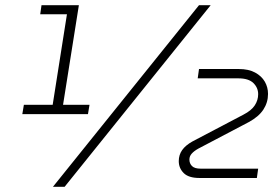

<svg xmlns="http://www.w3.org/2000/svg" viewBox="-20 -720 1081 740"><path d="M66 -280 72 -316H183L238 -665H135L140 -700H284L223 -316H325L319 -280ZM184 0 747 -700H792L229 0ZM749 -34Q707 -34 688 -53Q669 -72 669 -99Q669 -123 682 -141.5Q695 -160 722 -175L918 -278Q949 -294 962 -314Q975 -334 975 -357Q975 -382 956.5 -400Q938 -418 899 -418H742L747 -454H900Q938 -454 963 -440.5Q988 -427 1000.5 -405.5Q1013 -384 1013 -358Q1013 -325 995 -297.5Q977 -270 938 -249L744 -147Q728 -138 719 -128Q710 -118 710 -105Q710 -90 720 -80Q730 -70 753 -70H975L970 -34Z"/></svg>

Font: MuseoModerno ExtraLight
Style: Italic
Weight: 250
Italic angle: -9°
Designer: Pablo Cosgaya, Héctor Gatti, Marcela Romero, and the Authors of The MuseoModerno Project.
Foundry: Omnibus-Type Team
Version: Version 1.003